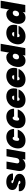

<svg xmlns="http://www.w3.org/2000/svg" viewBox="2472 -3252 787 5771"><g transform="rotate(-90 2865.5 -366.5)"><path d="M525.9 -176.8Q525.9 -118.7 490.7 -76.7Q455.6 -34.7 395.5 -13.9Q335.4 6.8 257.8 6.8Q134.8 6.8 63 -49.6Q-8.8 -106 5.9 -194.8H219.2Q218.8 -169.9 233.9 -158Q249 -146 275.9 -146Q293.5 -146 305.7 -153.8Q317.9 -161.6 317.9 -172.9Q317.9 -185.5 302.5 -195.1Q287.1 -204.6 262.7 -211.7Q238.3 -218.8 208.5 -226.8Q178.7 -234.9 149.2 -247.6Q119.6 -260.3 95.2 -277.6Q70.8 -294.9 55.4 -324Q40 -353 40 -391.1Q40 -468.3 107.7 -519.5Q175.3 -570.8 285.2 -570.8Q405.3 -570.8 472.2 -513.2Q539.1 -455.6 536.1 -369.1H338.9Q338.9 -391.6 325 -404.3Q311 -417 284.2 -417Q267.1 -417 255.6 -410.2Q244.1 -403.3 244.1 -391.1Q244.1 -378.9 259.8 -369.4Q275.4 -359.9 300 -352.1Q324.7 -344.2 354.7 -335.7Q384.8 -327.1 415 -314.2Q445.3 -301.3 470 -284.4Q494.6 -267.6 510.3 -239.7Q525.9 -211.9 525.9 -176.8Z M1275.4 -564 1175.8 0H953.6L968.8 -85Q935.5 -45.4 887.7 -20.8Q839.8 3.9 780.8 3.9Q684.1 3.9 640.6 -61.3Q597.2 -126.5 616.7 -236.8L674.8 -564H895.5L842.8 -265.1Q835.4 -224.6 853 -201.4Q870.6 -178.2 906.7 -178.2Q943.4 -178.2 968.3 -201.2Q993.2 -224.1 1000.5 -264.2L1053.7 -564Z M1295.4 -282.2Q1319.3 -415.5 1412.6 -493.2Q1505.9 -570.8 1634.3 -570.8Q1744.1 -570.8 1809.1 -508.8Q1874 -446.8 1874.5 -336.9H1639.2Q1632.8 -380.9 1595.2 -380.9Q1568.8 -380.9 1549.1 -356.2Q1529.3 -331.5 1520.5 -282.2Q1511.7 -232.9 1523.2 -208Q1534.7 -183.1 1561.5 -183.1Q1599.6 -183.1 1619.6 -227.1H1854.5Q1814.9 -117.2 1728.5 -55.2Q1642.1 6.8 1532.2 6.8Q1447.8 6.8 1388.9 -27.6Q1330.1 -62 1304.9 -127.9Q1279.8 -193.8 1295.4 -282.2Z M1904.3 -282.2Q1928.2 -415.5 2021.5 -493.2Q2114.7 -570.8 2243.2 -570.8Q2353 -570.8 2418 -508.8Q2482.9 -446.8 2483.4 -336.9H2248Q2241.7 -380.9 2204.1 -380.9Q2177.7 -380.9 2158 -356.2Q2138.2 -331.5 2129.4 -282.2Q2120.6 -232.9 2132.1 -208Q2143.6 -183.1 2170.4 -183.1Q2208.5 -183.1 2228.5 -227.1H2463.4Q2423.8 -117.2 2337.4 -55.2Q2251 6.8 2141.1 6.8Q2056.6 6.8 1997.8 -27.6Q1939 -62 1913.8 -127.9Q1888.7 -193.8 1904.3 -282.2Z M2821.3 -397Q2761.2 -397 2740.2 -334H2873Q2878.4 -365.7 2863.5 -381.3Q2848.6 -397 2821.3 -397ZM3063 -203.1Q3028.8 -111.8 2941.9 -52.5Q2855 6.8 2750 6.8Q2665.5 6.8 2606.7 -27.6Q2547.9 -62 2522.7 -127.9Q2497.6 -193.8 2513.2 -282.2Q2537.1 -415.5 2630.4 -493.2Q2723.6 -570.8 2852.1 -570.8Q2915 -570.8 2964.8 -551.3Q3014.6 -531.7 3046.1 -495.6Q3077.6 -459.5 3089.6 -406Q3101.6 -352.5 3090.3 -287.1Q3084.5 -258.8 3079.1 -243.2H2723.1Q2715.8 -169.9 2770 -169.9Q2806.2 -169.9 2828.1 -203.1Z M3437 -397Q3377 -397 3356 -334H3488.8Q3494.1 -365.7 3479.2 -381.3Q3464.4 -397 3437 -397ZM3678.7 -203.1Q3644.5 -111.8 3557.6 -52.5Q3470.7 6.8 3365.7 6.8Q3281.2 6.8 3222.4 -27.6Q3163.6 -62 3138.4 -127.9Q3113.3 -193.8 3128.9 -282.2Q3152.8 -415.5 3246.1 -493.2Q3339.4 -570.8 3467.8 -570.8Q3530.8 -570.8 3580.6 -551.3Q3630.4 -531.7 3661.9 -495.6Q3693.4 -459.5 3705.3 -406Q3717.3 -352.5 3706.1 -287.1Q3700.2 -258.8 3694.8 -243.2H3338.9Q3331.5 -169.9 3385.7 -169.9Q3421.9 -169.9 3443.8 -203.1Z M3744.6 -282.2Q3760.3 -370.6 3803.5 -437Q3846.7 -503.4 3905 -537.1Q3963.4 -570.8 4028.8 -570.8Q4083.5 -570.8 4118.9 -548.6Q4154.3 -526.4 4168.5 -486.8L4213.4 -740.2H4435.5L4304.7 0H4082.5L4096.7 -77.1Q4068.8 -37.6 4025.1 -15.4Q3981.4 6.8 3926.8 6.8Q3826.2 6.8 3773.7 -71.3Q3721.2 -149.4 3744.6 -282.2ZM4097.9 -212.2Q4125.5 -237.3 4133.8 -282.2Q4142.1 -327.1 4123.3 -352.1Q4104.5 -377 4068.8 -377Q4033.2 -377 4005.6 -352.1Q3978 -327.1 3969.7 -282.2Q3961.4 -237.3 3980.2 -212.2Q3999 -187 4034.7 -187Q4070.3 -187 4097.9 -212.2Z M4732.4 -397Q4672.4 -397 4651.4 -334H4784.2Q4789.6 -365.7 4774.7 -381.3Q4759.8 -397 4732.4 -397ZM4974.1 -203.1Q4939.9 -111.8 4853 -52.5Q4766.1 6.8 4661.1 6.8Q4576.7 6.8 4517.8 -27.6Q4459 -62 4433.8 -127.9Q4408.7 -193.8 4424.3 -282.2Q4448.2 -415.5 4541.5 -493.2Q4634.8 -570.8 4763.2 -570.8Q4826.2 -570.8 4876 -551.3Q4925.8 -531.7 4957.3 -495.6Q4988.8 -459.5 5000.7 -406Q5012.7 -352.5 5001.5 -287.1Q4995.6 -258.8 4990.2 -243.2H4634.3Q4627 -169.9 4681.2 -169.9Q4717.3 -169.9 4739.3 -203.1Z M5040 -282.2Q5055.7 -370.6 5098.9 -437Q5142.1 -503.4 5200.4 -537.1Q5258.8 -570.8 5324.2 -570.8Q5378.9 -570.8 5414.3 -548.6Q5449.7 -526.4 5463.9 -486.8L5508.8 -740.2H5731L5600.1 0H5377.9L5392.1 -77.1Q5364.3 -37.6 5320.6 -15.4Q5276.9 6.8 5222.2 6.8Q5121.6 6.8 5069.1 -71.3Q5016.6 -149.4 5040 -282.2ZM5393.3 -212.2Q5420.9 -237.3 5429.2 -282.2Q5437.5 -327.1 5418.7 -352.1Q5399.9 -377 5364.3 -377Q5328.6 -377 5301 -352.1Q5273.4 -327.1 5265.1 -282.2Q5256.8 -237.3 5275.6 -212.2Q5294.4 -187 5330.1 -187Q5365.7 -187 5393.3 -212.2Z"/></g></svg>

Font: SVN-Poppins Black
Style: Italic
Weight: 900
Italic angle: -10°
Designer: Ninad Kale (Devanagari), Jonny Pinhorn (Latin)
Foundry: Indian Type Foundry
Version: Version 3.002 2017